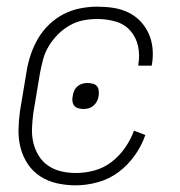

<svg xmlns="http://www.w3.org/2000/svg" viewBox="-20 -548 540 576"><path d="M207 8Q179 8 151.5 2Q124 -4 101.5 -18.5Q79 -33 64 -55Q49 -77 42 -103.5Q35 -130 35.5 -158.5Q36 -187 40 -215L60 -335Q64 -360 72.5 -385Q81 -410 94.5 -433Q108 -456 128 -475Q148 -494 171.5 -506Q195 -518 221 -523Q247 -528 271 -528Q296 -528 319.5 -524.5Q343 -521 364 -511Q385 -501 400.5 -485Q416 -469 425.5 -448.5Q435 -428 437.5 -404Q440 -380 436 -356L435 -351H395V-355Q400 -383 394 -410Q388 -437 370.5 -456.5Q353 -476 326.5 -483.5Q300 -491 272 -491Q251 -491 230 -487Q209 -483 189.5 -472Q170 -461 154 -445Q138 -429 126.5 -410Q115 -391 109.5 -370.5Q104 -350 100 -329L80 -209Q77 -187 76 -164Q75 -141 80 -120Q85 -99 96 -81Q107 -63 124.5 -51Q142 -39 163.5 -34Q185 -29 208 -29Q235 -29 263 -36.5Q291 -44 314.5 -62Q338 -80 355 -104.5Q372 -129 382 -156L416 -143Q405 -111 384.5 -82Q364 -53 336 -32Q308 -11 274 -1.5Q240 8 207 8ZM231 -221Q223 -221 215.5 -223Q208 -225 203.5 -230Q199 -235 197.5 -243Q196 -251 198 -259Q199 -267 202 -274.5Q205 -282 211.5 -288Q218 -294 226 -296.5Q234 -299 242 -299Q250 -299 258 -297Q266 -295 270.5 -290Q275 -285 276 -277Q277 -269 276 -261Q275 -253 271.5 -245.5Q268 -238 261.5 -232Q255 -226 247 -223.5Q239 -221 231 -221Z"/></svg>

Font: Iosevka SS18 Extralight
Style: Italic
Weight: 200
Italic angle: -9°
Monospace: yes
Designer: Belleve Invis
Foundry: Belleve Invis
Version: Version 25.1.1; ttfautohint (v1.8.4)